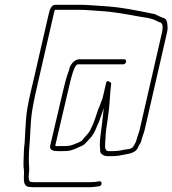

<svg xmlns="http://www.w3.org/2000/svg" viewBox="-20 -637 721 803"><path d="M500 -389H311C295 -389 278 -372 272 -356C269 -348 271 -348 266 -336C258 -315 249 -281 243 -254L190 -28C186 -9 203 -5 221 -5H239C248 -5 256 -5 265 -6C288 -9 306 -21 325 -28C336 -34 344 -46 353 -55C367 -68 378 -88 386 -110C389 -117 390 -118 394 -128C401 -146 406 -162 412 -179C412 -180 413 -182 414 -184C412 -162 408 -136 406 -114C402 -81 396 -50 398 -22C399 -12 399 -11 399 -4C400 7 415 16 429 16H445C452 16 459 16 466 15C473 15 480 14 487 12C514 6 546 6 557 -20L563 -32C567 -37 570 -43 571 -48C574 -63 581 -77 585 -94L678 -499C680 -508 681 -515 681 -520L680 -534C680 -547 674 -561 661 -563C652 -565 635 -575 627 -578C558 -592 485 -608 405 -612C372 -614 345 -617 312 -617H212C193 -617 187 -594 182 -571L122 -310C107 -246 93 -193 89 -140C87 -105 84 -71 83 -38L81 -22C81 -16 80 -11 80 -7C80 19 76 50 80 73C83 101 69 145 106 145C112 146 119 146 130 146H350C366 146 380 144 394 142C408 141 409 120 395 121C383 124 369 125 355 125H135C124 125 116 125 110 124C107 124 105 123 104 120C95 108 104 83 102 66C100 39 100 5 103 -25C108 -78 106 -126 116 -183C123 -224 132 -261 143 -310L203 -571C205 -579 206 -587 209 -594C209 -595 210 -595 211 -596H308C341 -596 365 -593 398 -591C456 -588 510 -577 561 -568C578 -565 604 -562 617 -557C628 -555 642 -544 652 -543C663 -537 661 -516 657 -499L564 -94C560 -78 553 -63 550 -49C548 -41 542 -33 538 -25C533 -15 518 -13 507 -12C497 -11 481 -6 469 -6C462 -5 456 -5 450 -5H434C417 -5 419 -26 420 -42C420 -48 421 -48 421 -57C422 -85 426 -113 431 -143C439 -192 439 -240 445 -288C445 -289 445 -291 441 -293C432 -300 426 -299 424 -291L409 -226C403 -213 399 -196 392 -183C382 -155 373 -122 359 -96C351 -78 336 -67 326 -53C324 -50 322 -48 320 -47C310 -41 298 -37 286 -32C274 -27 260 -26 244 -26H226C224 -26 213 -25 211 -28L264 -254C272 -288 280 -327 292 -353C293 -356 300 -368 306 -368H495C501 -368 506 -372 507 -378C508 -384 506 -389 500 -389Z"/></svg>

Font: Electronic
Style: ThnIt
Weight: 100
Version: Version 1.011